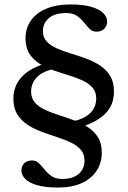

<svg xmlns="http://www.w3.org/2000/svg" viewBox="-20 -706 572 861"><path d="M241.5 135Q181 135 144.5 123.8Q108 112.5 92 95Q76 77.5 76 59.5Q76 38 89.2 25.8Q102.5 13.5 123 13.5Q142 13.5 154.8 26Q167.5 38.5 180.2 54.8Q193 71 211.2 83.8Q229.5 96.5 259.5 96.5Q306.5 96.5 332.8 74Q359 51.5 359 14.5Q359 -15.5 341.8 -35Q324.5 -54.5 296 -67.8Q267.5 -81 233.5 -92Q199.5 -103 165.2 -115.8Q131 -128.5 102.8 -147Q74.5 -165.5 57.2 -193.8Q40 -222 40 -264.5Q40 -321.5 79.5 -363.2Q119 -405 199.5 -425L219.5 -396.5Q166.5 -384 143 -357.2Q119.5 -330.5 119.5 -295Q119.5 -265 136.8 -245.8Q154 -226.5 182 -213.5Q210 -200.5 244 -189.8Q278 -179 311.8 -166.5Q345.5 -154 373.8 -136Q402 -118 419.2 -90.5Q436.5 -63 436.5 -21.5Q436.5 24.5 413 60Q389.5 95.5 346 115.2Q302.5 135 241.5 135ZM411.5 -264.5Q411.5 -294.5 394.2 -313.8Q377 -333 348.8 -345.8Q320.5 -358.5 286.8 -368.8Q253 -379 219 -391Q185 -403 157 -420.5Q129 -438 111.8 -465.2Q94.5 -492.5 94.5 -534Q94.5 -580 118.8 -614.2Q143 -648.5 188 -667.2Q233 -686 295 -686Q356 -686 392.2 -674.5Q428.5 -663 444.5 -645.5Q460.5 -628 460.5 -610Q460.5 -589 447 -576.5Q433.5 -564 413 -564Q394.5 -564 381.8 -576.8Q369 -589.5 356.2 -605.8Q343.5 -622 325.2 -634.8Q307 -647.5 276.5 -647.5Q226.5 -647.5 199.5 -625Q172.5 -602.5 172.5 -566.5Q172.5 -538 189.5 -519.8Q206.5 -501.5 235 -489Q263.5 -476.5 297.5 -466.2Q331.5 -456 365.8 -443.5Q400 -431 428.2 -412.5Q456.5 -394 473.8 -366Q491 -338 491 -295.5Q491 -231 447.2 -191.5Q403.5 -152 331 -134L306 -161.5Q360 -173.5 385.8 -200.2Q411.5 -227 411.5 -264.5Z"/></svg>

Font: Newsreader 24pt Medium
Style: Regular
Weight: 500
Designer: Hugues Gentile
Foundry: Production Type
Version: Version 1.003